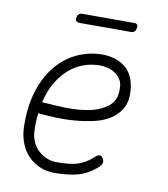

<svg xmlns="http://www.w3.org/2000/svg" viewBox="-83 -797 765 876"><g transform="rotate(10 300.0 -358.5)"><path d="M433 -95Q440 -84 438 -73.5Q436 -63 425 -53Q382 -15 336.5 -2.5Q291 10 225 10Q191 10 160.5 -3Q130 -16 107 -39Q84 -62 70.5 -95Q57 -128 55 -167Q52 -269 76.5 -343Q101 -417 143 -465Q185 -513 239 -536.5Q293 -560 350 -560Q415 -560 457.5 -525.5Q500 -491 505 -420Q509 -371 490.5 -338Q472 -305 439.5 -284.5Q407 -264 364 -254.5Q321 -245 276 -241.5Q231 -238 187 -240Q143 -242 108 -245Q106 -226 105 -206Q104 -186 105 -163Q106 -136 116.5 -113Q127 -90 144 -74Q161 -58 183 -49Q205 -40 230 -40Q259 -40 281.5 -42Q304 -44 323.5 -50Q343 -56 361 -66.5Q379 -77 398 -94Q409 -105 417.5 -105Q426 -105 433 -95ZM117 -298Q166 -294 226.5 -292Q287 -290 339 -301Q391 -312 425 -341Q459 -370 455 -427Q454 -448 444 -463.5Q434 -479 419 -489Q404 -499 385.5 -504Q367 -509 347 -509Q311 -509 275.5 -497Q240 -485 209 -459Q178 -433 154 -393.5Q130 -354 117 -298ZM222 -684Q211 -684 206.5 -689.5Q202 -695 204 -706Q206 -717 212 -722Q218 -727 229 -727H467Q478 -727 482 -722Q486 -717 484 -706Q482 -695 476.5 -689.5Q471 -684 460 -684Z"/></g></svg>

Font: Maple Mono Thin
Style: Italic
Weight: 250
Italic angle: -10°
Monospace: yes
Designer: subframe7536
Version: Version 7.000